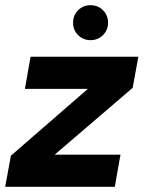

<svg xmlns="http://www.w3.org/2000/svg" viewBox="-32 -721 554 741"><path d="M-12 0 10 -120 307 -378H64L86 -502H502L480 -382L179 -124H433L411 0ZM317 -566Q289 -566 269.5 -585.5Q250 -605 250 -633Q250 -662 269.5 -681.5Q289 -701 317 -701Q346 -701 365.5 -681.5Q385 -662 385 -633Q385 -605 365.5 -585.5Q346 -566 317 -566Z"/></svg>

Font: DM Sans 16pt Black
Style: Italic
Weight: 900
Italic angle: -10°
Version: Version 4.004;gftools[0.9.30]